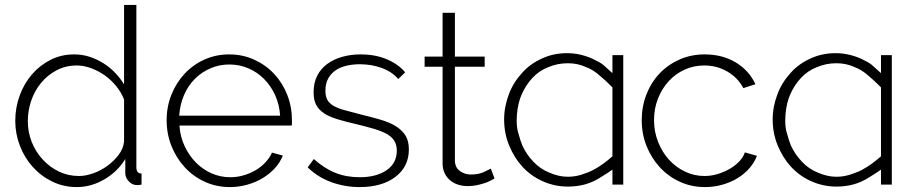

<svg xmlns="http://www.w3.org/2000/svg" viewBox="-20 -750 3676 780"><path d="M292 10Q238 10 192 -12.5Q146 -35 112.5 -72.5Q79 -110 60.5 -158.5Q42 -207 42 -259Q42 -313 60 -362Q78 -411 110 -448Q142 -485 185.5 -507Q229 -529 281 -529Q315 -529 345 -519Q375 -509 401 -492.5Q427 -476 448 -454Q469 -432 484 -407V-730H534V-70Q534 -45 555 -45V0Q549 1 545 1.5Q541 2 537 2Q517 2 503 -13.5Q489 -29 489 -46V-104Q457 -52 403.5 -21Q350 10 292 10ZM301 -35Q328 -35 359 -46Q390 -57 416.5 -76.5Q443 -96 462 -121Q481 -146 484 -175V-346Q473 -374 452.5 -399.5Q432 -425 406 -443.5Q380 -462 350 -473Q320 -484 292 -484Q247 -484 210 -464.5Q173 -445 147 -413.5Q121 -382 107 -341.5Q93 -301 93 -258Q93 -213 109 -173Q125 -133 153.5 -102Q182 -71 219.5 -53Q257 -35 301 -35Z M914 10Q859 10 812 -11.5Q765 -33 730.5 -70.5Q696 -108 676.5 -157Q657 -206 657 -262Q657 -317 676.5 -365.5Q696 -414 730 -450.5Q764 -487 810.5 -508Q857 -529 911 -529Q966 -529 1013 -507.5Q1060 -486 1094 -449.5Q1128 -413 1147 -364.5Q1166 -316 1166 -262Q1166 -257 1166 -249.5Q1166 -242 1165 -240H709Q712 -195 730 -156.5Q748 -118 775.5 -90Q803 -62 839 -46Q875 -30 916 -30Q943 -30 969 -37.5Q995 -45 1017.5 -58Q1040 -71 1057.5 -89.5Q1075 -108 1085 -130L1129 -118Q1118 -90 1096.5 -66.5Q1075 -43 1046.5 -26Q1018 -9 984 0.5Q950 10 914 10ZM1118 -280Q1115 -326 1097.5 -364Q1080 -402 1052.5 -429.5Q1025 -457 989 -472.5Q953 -488 912 -488Q871 -488 835 -472.5Q799 -457 771.5 -429.5Q744 -402 727.5 -363.5Q711 -325 708 -280Z M1441 10Q1381 10 1326 -10Q1271 -30 1230 -70L1255 -104Q1297 -66 1342 -48Q1387 -30 1441 -30Q1509 -30 1550.5 -58.5Q1592 -87 1592 -138Q1592 -162 1581.5 -178.5Q1571 -195 1550 -206.5Q1529 -218 1498 -227Q1467 -236 1426 -246Q1382 -256 1349.5 -266Q1317 -276 1296 -290Q1275 -304 1264.5 -324Q1254 -344 1254 -375Q1254 -414 1269 -443Q1284 -472 1310.5 -491Q1337 -510 1371.5 -519.5Q1406 -529 1445 -529Q1506 -529 1553 -508.5Q1600 -488 1626 -456L1598 -429Q1572 -459 1530.5 -474Q1489 -489 1442 -489Q1413 -489 1387.5 -483Q1362 -477 1343 -464Q1324 -451 1313 -430.5Q1302 -410 1302 -382Q1302 -359 1309.5 -345Q1317 -331 1333.5 -321Q1350 -311 1376 -303.5Q1402 -296 1438 -287Q1487 -275 1525 -264Q1563 -253 1588.5 -237Q1614 -221 1627.5 -199Q1641 -177 1641 -143Q1641 -73 1586.5 -31.5Q1532 10 1441 10Z M1989 -25Q1985 -23 1975.5 -17.5Q1966 -12 1951.5 -7Q1937 -2 1919 2Q1901 6 1880 6Q1859 6 1840.5 0Q1822 -6 1808 -18Q1794 -30 1786 -47Q1778 -64 1778 -87V-479H1705V-520H1778V-698H1828V-520H1949V-479H1828V-99Q1828 -70 1848 -55.5Q1868 -41 1893 -41Q1924 -41 1946.5 -51.5Q1969 -62 1974 -65Z M2468 -526H2512V0H2468V-61Q2452 -49 2419 -29Q2389 -10 2357 -1Q2324 8 2287 8Q2233 8 2184 -14Q2137 -35 2102 -73Q2069 -109 2048 -160Q2028 -209 2028 -265Q2028 -317 2048 -369Q2066 -416 2102 -455Q2134 -491 2183 -513Q2229 -534 2284 -534Q2335 -534 2386 -512Q2416 -498 2430 -487Q2463 -457 2468 -453ZM2391 -60Q2430 -81 2468 -115V-395Q2443 -421 2408 -450Q2387 -467 2362 -477Q2327 -493 2289 -493Q2287 -493 2285 -493Q2245 -493 2207 -477Q2171 -463 2144 -434.5Q2117 -406 2100 -368Q2084 -333 2080 -284Q2079 -272 2079 -261Q2079 -235 2084 -215Q2095 -175 2102 -159Q2119 -122 2147 -93Q2174 -64 2211 -49Q2250 -32 2285 -32Q2287 -32 2289 -32Q2314 -32 2341 -40Q2370 -49 2391 -60Z M2587 -262Q2587 -317 2606 -366Q2625 -415 2659 -451Q2693 -487 2740 -508Q2787 -529 2843 -529Q2914 -529 2968 -497Q3022 -465 3049 -408L3000 -392Q2977 -435 2934.5 -459.5Q2892 -484 2841 -484Q2798 -484 2761 -467Q2724 -450 2696.5 -420Q2669 -390 2653 -349.5Q2637 -309 2637 -262Q2637 -215 2653.5 -173.5Q2670 -132 2697.5 -101.5Q2725 -71 2762.5 -53Q2800 -35 2842 -35Q2869 -35 2895.5 -43Q2922 -51 2944.5 -64Q2967 -77 2983.5 -94.5Q3000 -112 3006 -131L3055 -117Q3045 -90 3024.5 -66.5Q3004 -43 2976 -26Q2948 -9 2914 0.5Q2880 10 2844 10Q2789 10 2742 -11.5Q2695 -33 2660.5 -70.5Q2626 -108 2606.5 -157Q2587 -206 2587 -262Z M3559 -526H3603V0H3559V-61Q3543 -49 3510 -29Q3480 -10 3448 -1Q3415 8 3378 8Q3324 8 3275 -14Q3228 -35 3193 -73Q3160 -109 3139 -160Q3119 -209 3119 -265Q3119 -317 3139 -369Q3157 -416 3193 -455Q3225 -491 3274 -513Q3320 -534 3375 -534Q3426 -534 3477 -512Q3507 -498 3521 -487Q3554 -457 3559 -453ZM3482 -60Q3521 -81 3559 -115V-395Q3534 -421 3499 -450Q3478 -467 3453 -477Q3418 -493 3380 -493Q3378 -493 3376 -493Q3336 -493 3298 -477Q3262 -463 3235 -434.5Q3208 -406 3191 -368Q3175 -333 3171 -284Q3170 -272 3170 -261Q3170 -235 3175 -215Q3186 -175 3193 -159Q3210 -122 3238 -93Q3265 -64 3302 -49Q3341 -32 3376 -32Q3378 -32 3380 -32Q3405 -32 3432 -40Q3461 -49 3482 -60Z"/></svg>

Font: Oxford Sans
Style: Regular
Weight: 300
Designer: Matt McInerney, Pablo Impallari, Rodrigo Fuenzalida
Foundry: Matt McInerney, Pablo Impallari, Rodrigo Fuenzalida
Version: Version 3.000g; ttfautohint (v1.5) -l 8 -r 28 -G 28 -x 14 -D